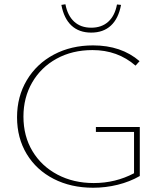

<svg xmlns="http://www.w3.org/2000/svg" viewBox="-20 -876 759 901"><path d="M268 -853 287 -856Q297 -803 328 -774.5Q359 -746 408 -746Q457 -746 488 -774Q519 -802 529 -855L548 -853Q536 -789 500.5 -756Q465 -723 408 -723Q351 -723 315.5 -756Q280 -789 268 -853ZM636 -280V-50Q589 -23 532.5 -9Q476 5 417 5Q313 5 232 -36.5Q151 -78 105.5 -153Q60 -228 60 -326Q60 -423 106 -500Q152 -577 233 -620Q314 -663 417 -663Q549 -663 635 -589L616 -568Q532 -641 414 -641Q319 -641 245.5 -600.5Q172 -560 131 -489Q90 -418 90 -329Q90 -237 132.5 -166.5Q175 -96 250 -56.5Q325 -17 420 -17Q522 -17 609 -63V-257H430V-280Z"/></svg>

Font: Ysabeau SC Extralight
Style: Regular
Weight: 200
Designer: Christian Thalmann (Catharsis Fonts)
Version: Version 0.003